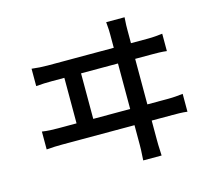

<svg xmlns="http://www.w3.org/2000/svg" viewBox="-114 -918 1227 1100"><g transform="rotate(-15 500.0 -368.0)"><path d="M389 -262V-532H608V-262ZM710 -262V-532H810C831 -532 870 -532 897 -528V-631C871 -628 843 -625 810 -625H710V-704C710 -717 710 -741 713 -778H604C608 -739 608 -718 608 -704V-625H215C186 -625 153 -627 122 -631V-528C154 -531 186 -532 215 -532H290V-262H179C150 -262 117 -263 86 -268V-162C119 -165 151 -166 179 -166H608V-51C608 -41 608 -10 604 42H713C710 -10 710 -43 710 -53V-166H834C855 -166 894 -166 921 -162V-268C896 -265 866 -262 834 -262Z"/></g></svg>

Font: Source Han Sans KR Medium
Style: Regular
Weight: 500
Designer: Ryoko NISHIZUKA (kana & ideographs); Paul D. Hunt (Latin, Greek & Cyrillic); Wenlong ZHANG (bopomofo); Sandoll Communica
Foundry: Adobe Systems Incorporated
Version: Version 1.001;PS 1.001;hotconv 1.0.78;makeotf.lib2.5.61930